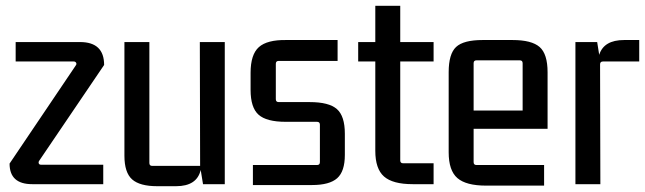

<svg xmlns="http://www.w3.org/2000/svg" viewBox="-20 -635 2224 662"><path d="M336 -67V0H91Q13 0 13 -71L241 -409Q245 -414 242.5 -418.5Q240 -423 234 -423H34V-490H256Q339 -490 339 -411L116 -82Q112 -77 113.5 -72Q115 -67 122 -67Z M587 7H522Q462 7 435.5 -16.5Q409 -40 409 -98V-490H495V-73Q495 -63 505 -63H670L669 -490H755V0H680L672 -49Q659 7 587 7Z M1056 3H852V-66H1073Q1083 -66 1083 -76V-205Q1083 -215 1073 -215H965Q899 -215 871.5 -239.5Q844 -264 844 -325V-384Q844 -447 872.5 -472.5Q901 -498 967 -497H1144V-425H941Q931 -425 931 -415V-293Q931 -283 941 -283H1048Q1114 -283 1141.5 -259Q1169 -235 1169 -174V-101Q1169 -44 1142.5 -20.5Q1116 3 1056 3Z M1475 -490V-423H1360V-82Q1360 -72 1370 -72H1475V0H1403Q1334 0 1304 -26.5Q1274 -53 1274 -115V-423H1215V-490H1274V-615H1360V-490Z M1856 5H1656Q1587 5 1557 -21Q1527 -47 1527 -110V-386Q1527 -449 1552.5 -473Q1578 -497 1644 -497H1747Q1813 -497 1840.5 -473Q1868 -449 1868 -386V-191H1613V-76Q1613 -66 1623 -66H1856ZM1623 -427Q1613 -427 1613 -417V-254H1782V-417Q1782 -427 1772 -427Z M2132 -497H2184V-423H2059Q2049 -423 2049 -413L2050 0H1964V-490H2039L2046 -446Q2062 -497 2132 -497Z"/></svg>

Font: Gemunu Libre Medium
Style: Regular
Weight: 500
Designer: Puspanada Ekanayake, Sola Matas, Pathum Egodawatta, Kosala Senevirathne
Foundry: mooniak
Version: Version 1.100